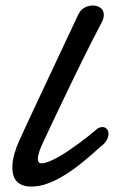

<svg xmlns="http://www.w3.org/2000/svg" viewBox="-20 -666 415 698"><path d="M133.3 -141.1Q127.9 -129.9 122.8 -115Q117.7 -100.1 117.7 -88.4Q117.7 -81.1 120.6 -76.7Q123.5 -72.3 131.8 -72.3Q142.1 -72.3 157.5 -78.4Q172.9 -84.5 190.7 -94.5Q208.5 -104.5 227.8 -117.4Q247.1 -130.4 266.1 -144.3Q285.2 -158.2 302.5 -172.1Q319.8 -186 333.5 -197.8Q337.4 -201.2 342.8 -202.6Q348.1 -204.1 352.1 -204.1Q361.8 -204.1 368.2 -197.3Q374.5 -190.4 374.5 -179.2Q374.5 -168.9 367.7 -156.2Q360.8 -143.6 343.8 -131.3Q312.5 -102.5 280.8 -76.7Q249 -50.8 217.5 -31Q186 -11.2 155 0.5Q124 12.2 94.7 12.2Q74.7 12.2 61.3 6.8Q47.9 1.5 39.8 -7.8Q31.7 -17.1 28.3 -29.8Q24.9 -42.5 24.9 -56.6Q24.9 -80.6 32 -105.7Q39.1 -130.9 48.8 -151.9Q65.9 -189.9 83.5 -227.5Q101.1 -265.1 115.7 -296.4L263.7 -611.3Q272.5 -630.4 287.4 -638.2Q302.2 -646 317.4 -646Q332.5 -646 345 -637.7Q357.4 -629.4 357.4 -610.8Q357.4 -602.1 353.3 -592.3Q349.1 -582.5 342.8 -571.3Q330.6 -548.3 313.7 -515.1Q296.9 -481.9 277.6 -442.9Q258.3 -403.8 238 -361.6Q217.8 -319.3 198.5 -279.3Q179.2 -239.3 162.4 -203.4Q145.5 -167.5 133.3 -141.1Z"/></svg>

Font: Damion
Style: Regular
Weight: 400
Foundry: vernon adams
Version: Version 1.000